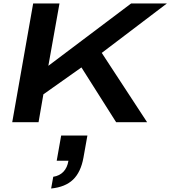

<svg xmlns="http://www.w3.org/2000/svg" viewBox="-20 -707 986 1111"><path d="M50.8 0 171.9 -687H324.2L259.8 -326.2L738.8 -687H945.8L568.8 -400.9L831.1 0H651.9L451.2 -316.9L231 -161.1L203.1 0ZM275.9 383.8 288.1 315.9Q324.2 310.5 346.9 286.9Q369.6 263.2 376 223.1H308.1L334 77.1H485.8L462.9 205.1Q447.8 289.1 402.8 332.3Q357.9 375.5 275.9 383.8Z"/></svg>

Font: Archivo Expanded SemiBold
Style: Italic
Weight: 600
Width: 7
Italic angle: -10°
Designer: Hector Gatti
Foundry: Omnibus-Type
Version: Version 2.001